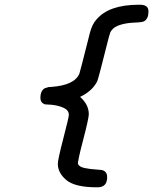

<svg xmlns="http://www.w3.org/2000/svg" viewBox="-20 -714 652 817"><path d="M151.9 -296.9Q151.9 -314 157.5 -325Q163.1 -335.9 173.1 -339.4Q183.1 -342.8 187 -343.5Q190.9 -344.2 198.2 -344.2Q297.4 -351.1 317.9 -400.9Q320.8 -408.7 362.8 -575.2Q372.6 -612.3 391.1 -631.8Q444.3 -693.8 569.8 -693.8H576.2Q612.3 -693.8 611.8 -665Q611.8 -635.3 594.2 -624Q587.4 -619.1 550.3 -617.7Q513.2 -616.2 484.9 -606Q469.7 -600.1 460.9 -591.6Q452.1 -583 449.5 -576.4Q446.8 -569.8 442.9 -555.2Q398.9 -379.4 394 -369.1Q393.1 -366.2 389.2 -359.9Q367.2 -323.7 320.8 -301.8Q357.9 -268.6 357.9 -228Q357.9 -210.9 333.5 -117.4Q309.1 -23.9 312 -16.1Q316.9 -3.9 340.3 1Q363.8 5.9 389.4 7.3Q415 8.8 418.9 11.2Q436 18.1 436 40Q436 83 395 83H392.1Q299.3 83 262.7 52.5Q226.1 22 226.1 -17.1Q226.1 -35.2 249.5 -125Q272.9 -214.8 272.9 -225.1Q272.9 -245.1 251 -255.1Q229 -265.1 200.2 -268.1L170.9 -270Q151.9 -276.9 151.9 -296.9Z"/></svg>

Font: CMU Typewriter Text
Style: BoldItalic
Weight: 700
Italic angle: -14.04°
Version: Version 0.7.0